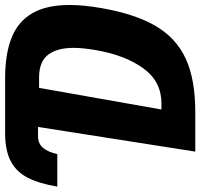

<svg xmlns="http://www.w3.org/2000/svg" viewBox="-124 -728 765 732"><g transform="rotate(-90 258.0 -362.5)"><path d="M604.5 -479Q604.5 -425.5 592.5 -357Q569.5 -226.5 523.2 -149Q477 -71.5 398.5 -35.8Q320 0 197 0H45.5L139.5 -599.5H105Q75.5 -599.5 59.5 -580Q43.5 -560.5 36 -526H-88Q-76 -596 -54.2 -638.5Q-32.5 -681 7 -702.5Q46.5 -724 110.5 -725H324Q417.5 -725 479.2 -700.5Q541 -676 572.8 -621.8Q604.5 -567.5 604.5 -479ZM432 -376.5Q441 -428 441 -464Q441 -526.5 414.8 -561Q388.5 -595.5 328.5 -595.5H288.5L206 -129H229.5Q312 -129 362 -196.8Q412 -264.5 432 -376.5Z"/></g></svg>

Font: JuliaMono ExtraBold
Style: Italic
Weight: 800
Italic angle: -9°
Monospace: yes
Designer: cormullion
Foundry: corm
Version: Version 0.057; ttfautohint (v1.8.4)